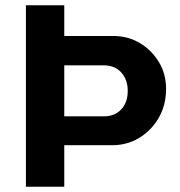

<svg xmlns="http://www.w3.org/2000/svg" viewBox="-20 -706 681 726"><path d="M78 0V-686H223V-570H408Q464 -570 509 -543Q554 -516 581 -471Q608 -426 608 -371Q608 -309 580.5 -261Q553 -213 507 -185Q461 -157 405 -157H223V0ZM223 -266H372Q414 -266 438.5 -292.5Q463 -319 463 -362Q463 -405 438.5 -432Q414 -459 372 -459H223Z"/></svg>

Font: Chivo Medium SemiBold
Style: Regular
Weight: 600
Version: Version 2.002